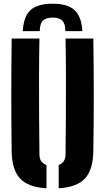

<svg xmlns="http://www.w3.org/2000/svg" viewBox="-20 -1008 567 1037"><path d="M264 -988Q344.5 -988 382.2 -953.8Q420 -919.5 425 -840H333Q333 -879 317 -896Q301 -913 264 -913Q227.5 -913 211.2 -896Q195 -879 195 -840H103Q107.5 -919.5 145.2 -953.8Q183 -988 264 -988ZM43 -191Q41 -342 41 -495.8Q41 -649.5 43 -800H193Q191 -699.5 190.8 -593Q190.5 -486.5 191.2 -380Q192 -273.5 193 -173Q193 -151.5 202.8 -137.5Q212.5 -123.5 231 -117V9Q132 3 88.2 -44Q44.5 -91 43 -191ZM297 9V-117Q315 -123.5 324.5 -137.8Q334 -152 334 -173Q335 -273.5 335.8 -380Q336.5 -486.5 336.2 -593Q336 -699.5 334 -800H484Q486.5 -649.5 486.5 -495.8Q486.5 -342 484 -191Q482.5 -91 439 -44Q395.5 3 297 9Z"/></svg>

Font: Big Shoulders Stencil Text Thin Black
Style: Regular
Weight: 900
Version: Version 2.001